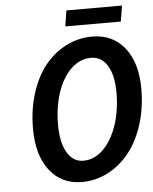

<svg xmlns="http://www.w3.org/2000/svg" viewBox="-56 -853 729 912"><g transform="rotate(-5 308.5 -397.0)"><path d="M283.2 -731 294.9 -806.2H560.1L547.9 -731ZM297.9 12.2Q201.2 12.2 144.5 -60.8Q87.9 -133.8 87.9 -259.8Q87.9 -351.6 112.8 -429.4Q137.7 -507.3 180.4 -560.1Q223.1 -612.8 281.5 -642.3Q339.8 -671.9 405.8 -671.9Q503.4 -671.9 560.3 -600.3Q617.2 -528.8 617.2 -404.8Q617.2 -313.5 592.3 -235.1Q567.4 -156.7 524.4 -102.8Q481.4 -48.8 422.9 -18.3Q364.3 12.2 297.9 12.2ZM314 -87.9Q365.2 -87.9 407.5 -128.7Q449.7 -169.4 473.9 -240.5Q498 -311.5 498 -397Q498 -478.5 470 -525.1Q441.9 -571.8 391.1 -571.8Q339.8 -571.8 297.9 -532.7Q255.9 -493.7 231.9 -423.8Q208 -354 208 -267.1Q208 -184.6 236.1 -136.2Q264.2 -87.9 314 -87.9Z"/></g></svg>

Font: Office Code Pro Medium Italic
Style: Regular
Weight: 500
Italic angle: -9°
Designer: Nathan Rutzky & Paul D. Hunt
Foundry: Adobe Systems Incorporated
Version: Version 1.004;PS 001.004;hotconv 1.0.70;makeotf.lib2.5.58329